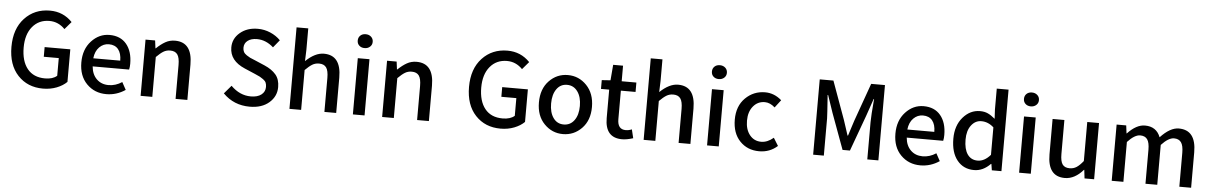

<svg xmlns="http://www.w3.org/2000/svg" viewBox="-35 -1327 11769 1870"><g transform="rotate(5 5850.0 -392.0)"><path d="M397.5 12.7Q246.1 12.7 151.4 -88.4Q56.6 -189.5 56.6 -366.2Q56.6 -543 153.3 -646.5Q250 -750 400.4 -750Q530.3 -750 619.1 -657.2L555.7 -583Q491.2 -649.4 404.3 -649.4Q300.8 -649.4 238.3 -574.2Q175.8 -499 175.8 -370.1Q175.8 -237.3 235.8 -162.6Q295.9 -87.9 409.2 -87.9Q484.4 -87.9 525.4 -124V-296.9H378.9V-391.6H629.9V-73.2Q591.8 -35.2 530.8 -11.2Q469.7 12.7 397.5 12.7Z M1016.6 12.7Q901.4 12.7 824.7 -64.9Q748 -142.6 748 -274.4Q748 -403.3 822.8 -483.9Q897.5 -564.5 999 -564.5Q1106.4 -564.5 1165 -493.7Q1223.6 -422.9 1223.6 -302.7Q1223.6 -270.5 1217.8 -245.1H861.3Q868.2 -167 914.1 -122.1Q960 -77.1 1031.2 -77.1Q1099.6 -77.1 1162.1 -118.2L1202.1 -44.9Q1116.2 12.7 1016.6 12.7ZM860.4 -324.2H1124Q1124 -395.5 1092.3 -434.6Q1060.5 -473.6 1001 -473.6Q947.3 -473.6 907.7 -434.1Q868.2 -394.5 860.4 -324.2Z M1351.6 0V-549.8H1445.3L1455.1 -473.6H1458Q1502.9 -516.6 1545.4 -540.5Q1587.9 -564.5 1639.6 -564.5Q1808.6 -564.5 1808.6 -345.7V0H1693.4V-332Q1693.4 -403.3 1671.4 -434.1Q1649.4 -464.8 1600.6 -464.8Q1564.5 -464.8 1535.2 -447.3Q1505.9 -429.7 1465.8 -389.6V0Z M2418.9 12.7Q2262.7 12.7 2157.2 -94.7L2225.6 -174.8Q2312.5 -87.9 2420.9 -87.9Q2486.3 -87.9 2523.4 -116.7Q2560.5 -145.5 2560.5 -192.4Q2560.5 -216.8 2553.2 -233.9Q2545.9 -251 2525.4 -265.6Q2504.9 -280.3 2491.7 -287.1Q2478.5 -293.9 2442.4 -309.6L2339.8 -353.5Q2190.4 -417 2190.4 -546.9Q2190.4 -633.8 2259.3 -691.9Q2328.1 -750 2432.6 -750Q2496.1 -750 2554.7 -725.1Q2613.3 -700.2 2655.3 -657.2L2594.7 -583Q2520.5 -649.4 2432.6 -649.4Q2376 -649.4 2342.3 -623.5Q2308.6 -597.7 2308.6 -553.7Q2308.6 -531.2 2317.4 -514.2Q2326.2 -497.1 2347.7 -482.9Q2369.1 -468.8 2382.3 -462.4Q2395.5 -456.1 2427.7 -443.4L2528.3 -400.4Q2600.6 -369.1 2639.6 -323.2Q2678.7 -277.3 2678.7 -201.2Q2678.7 -110.4 2607.9 -48.8Q2537.1 12.7 2418.9 12.7Z M2806.6 0V-796.9H2920.9V-585.9L2917 -476.6Q3008.8 -564.5 3094.7 -564.5Q3263.7 -564.5 3263.7 -345.7V0H3148.4V-332Q3148.4 -403.3 3126.5 -434.1Q3104.5 -464.8 3055.7 -464.8Q3019.5 -464.8 2990.2 -447.3Q2960.9 -429.7 2920.9 -389.6V0Z M3426.8 0V-549.8H3541V0ZM3483.4 -653.3Q3452.1 -653.3 3431.6 -671.9Q3411.1 -690.4 3411.1 -720.7Q3411.1 -751 3431.2 -770Q3451.2 -789.1 3483.4 -789.1Q3515.6 -789.1 3536.6 -770Q3557.6 -751 3557.6 -720.7Q3557.6 -691.4 3536.6 -672.4Q3515.6 -653.3 3483.4 -653.3Z M3712.9 0V-549.8H3806.6L3816.4 -473.6H3819.3Q3864.3 -516.6 3906.7 -540.5Q3949.2 -564.5 4001 -564.5Q4169.9 -564.5 4169.9 -345.7V0H4054.7V-332Q4054.7 -403.3 4032.7 -434.1Q4010.7 -464.8 3961.9 -464.8Q3925.8 -464.8 3896.5 -447.3Q3867.2 -429.7 3827.1 -389.6V0Z M4871.1 12.7Q4719.7 12.7 4625 -88.4Q4530.3 -189.5 4530.3 -366.2Q4530.3 -543 4627 -646.5Q4723.6 -750 4874 -750Q5003.9 -750 5092.8 -657.2L5029.3 -583Q4964.8 -649.4 4877.9 -649.4Q4774.4 -649.4 4711.9 -574.2Q4649.4 -499 4649.4 -370.1Q4649.4 -237.3 4709.5 -162.6Q4769.5 -87.9 4882.8 -87.9Q4958 -87.9 4999 -124V-296.9H4852.5V-391.6H5103.5V-73.2Q5065.4 -35.2 5004.4 -11.2Q4943.4 12.7 4871.1 12.7Z M5480.5 12.7Q5374 12.7 5297.9 -65.4Q5221.7 -143.6 5221.7 -274.4Q5221.7 -407.2 5297.4 -485.8Q5373 -564.5 5480.5 -564.5Q5587.9 -564.5 5664.1 -485.4Q5740.2 -406.2 5740.2 -274.4Q5740.2 -143.6 5664.1 -65.4Q5587.9 12.7 5480.5 12.7ZM5378.4 -133.8Q5416 -81.1 5480.5 -81.1Q5544.9 -81.1 5583.5 -133.8Q5622.1 -186.5 5622.1 -274.4Q5622.1 -362.3 5583.5 -415.5Q5544.9 -468.8 5480.5 -468.8Q5416 -468.8 5378.4 -415.5Q5340.8 -362.3 5340.8 -274.4Q5340.8 -186.5 5378.4 -133.8Z M6059.6 12.7Q5892.6 12.7 5892.6 -179.7V-458H5812.5V-543.9L5897.5 -549.8L5910.2 -702.1H6006.8V-549.8H6150.4V-458H6006.8V-178.7Q6006.8 -79.1 6086.9 -79.1Q6117.2 -79.1 6146.5 -91.8L6167 -6.8Q6104.5 12.7 6059.6 12.7Z M6269.5 0V-796.9H6383.8V-585.9L6379.9 -476.6Q6471.7 -564.5 6557.6 -564.5Q6726.6 -564.5 6726.6 -345.7V0H6611.3V-332Q6611.3 -403.3 6589.4 -434.1Q6567.4 -464.8 6518.6 -464.8Q6482.4 -464.8 6453.1 -447.3Q6423.8 -429.7 6383.8 -389.6V0Z M6889.6 0V-549.8H7003.9V0ZM6946.3 -653.3Q6915 -653.3 6894.5 -671.9Q6874 -690.4 6874 -720.7Q6874 -751 6894 -770Q6914.1 -789.1 6946.3 -789.1Q6978.5 -789.1 6999.5 -770Q7020.5 -751 7020.5 -720.7Q7020.5 -691.4 6999.5 -672.4Q6978.5 -653.3 6946.3 -653.3Z M7399.4 12.7Q7284.2 12.7 7210.4 -64.5Q7136.7 -141.6 7136.7 -274.4Q7136.7 -407.2 7216.3 -485.8Q7295.9 -564.5 7409.2 -564.5Q7498 -564.5 7570.3 -501L7512.7 -425.8Q7464.8 -468.8 7414.1 -468.8Q7344.7 -468.8 7300.3 -415Q7255.9 -361.3 7255.9 -274.4Q7255.9 -187.5 7298.8 -134.3Q7341.8 -81.1 7411.1 -81.1Q7472.7 -81.1 7531.2 -130.9L7578.1 -54.7Q7502.9 12.7 7399.4 12.7Z M7926.8 0V-736.3H8060.5L8195.3 -364.3Q8204.1 -337.9 8220.7 -287.1Q8237.3 -236.3 8244.1 -214.8H8249Q8256.8 -238.3 8272.5 -288.6Q8288.1 -338.9 8296.9 -364.3L8429.7 -736.3H8564.5V0H8456.1V-364.3Q8456.1 -423.8 8470.7 -591.8H8466.8L8408.2 -421.9L8280.3 -71.3H8208L8079.1 -421.9L8021.5 -591.8H8016.6Q8031.2 -389.6 8031.2 -364.3V0Z M8975.6 12.7Q8860.4 12.7 8783.7 -64.9Q8707 -142.6 8707 -274.4Q8707 -403.3 8781.7 -483.9Q8856.4 -564.5 8958 -564.5Q9065.4 -564.5 9124 -493.7Q9182.6 -422.9 9182.6 -302.7Q9182.6 -270.5 9176.8 -245.1H8820.3Q8827.1 -167 8873 -122.1Q8918.9 -77.1 8990.2 -77.1Q9058.6 -77.1 9121.1 -118.2L9161.1 -44.9Q9075.2 12.7 8975.6 12.7ZM8819.3 -324.2H9083Q9083 -395.5 9051.3 -434.6Q9019.5 -473.6 8960 -473.6Q8906.2 -473.6 8866.7 -434.1Q8827.1 -394.5 8819.3 -324.2Z M9501 12.7Q9396.5 12.7 9335 -63.5Q9273.4 -139.6 9273.4 -274.4Q9273.4 -403.3 9343.3 -483.9Q9413.1 -564.5 9509.8 -564.5Q9553.7 -564.5 9586.4 -549.3Q9619.1 -534.2 9657.2 -502L9652.3 -592.8V-796.9H9767.6V0H9673.8L9664.1 -61.5H9660.2Q9587.9 12.7 9501 12.7ZM9527.3 -82Q9593.8 -82 9652.3 -149.4V-418Q9597.7 -467.8 9531.2 -467.8Q9471.7 -467.8 9432.1 -415.5Q9392.6 -363.3 9392.6 -276.4Q9392.6 -182.6 9427.7 -132.3Q9462.9 -82 9527.3 -82Z M9940.4 0V-549.8H10054.7V0ZM9997.1 -653.3Q9965.8 -653.3 9945.3 -671.9Q9924.8 -690.4 9924.8 -720.7Q9924.8 -751 9944.8 -770Q9964.8 -789.1 9997.1 -789.1Q10029.3 -789.1 10050.3 -770Q10071.3 -751 10071.3 -720.7Q10071.3 -691.4 10050.3 -672.4Q10029.3 -653.3 9997.1 -653.3Z M10387.7 12.7Q10219.7 12.7 10219.7 -204.1V-549.8H10335V-217.8Q10335 -146.5 10356.4 -116.2Q10377.9 -85.9 10426.8 -85.9Q10463.9 -85.9 10493.7 -105Q10523.4 -124 10558.6 -168V-549.8H10673.8V0H10580.1L10570.3 -83H10567.4Q10484.4 12.7 10387.7 12.7Z M10845.7 0V-549.8H10939.5L10949.2 -472.7H10952.1Q11038.1 -564.5 11122.1 -564.5Q11234.4 -564.5 11273.4 -462.9Q11368.2 -564.5 11453.1 -564.5Q11622.1 -564.5 11622.1 -345.7V0H11506.8V-332Q11506.8 -402.3 11484.4 -433.6Q11461.9 -464.8 11415 -464.8Q11360.4 -464.8 11291 -389.6V0H11175.8V-332Q11175.8 -402.3 11153.8 -433.6Q11131.8 -464.8 11084 -464.8Q11029.3 -464.8 10960 -389.6V0Z"/></g></svg>

Font: Gen Shin Gothic Medium
Style: Regular
Weight: 500
Designer: [Source Han Sans]
Ryoko NISHIZUKA  (kana & ideographs); Paul D. Hunt (Latin, Greek & Cyrillic); Wenlong ZHANG  (bopomofo
Version: Version 1.002.20150607